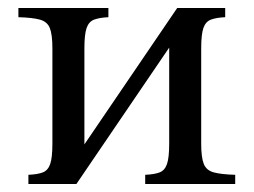

<svg xmlns="http://www.w3.org/2000/svg" viewBox="-20 -460 634 480"><path d="M483 -339V-101Q483 -66 489.5 -50Q496 -34 514.5 -29Q533 -24 568 -23V0H343V-23Q366 -24 379 -29Q392 -34 397.5 -50Q403 -66 403 -101V-341L171 0H51V-23Q74 -24 87 -29Q100 -34 105.5 -50Q111 -66 111 -101V-339Q111 -374 104.5 -390Q98 -406 79.5 -411Q61 -416 26 -417V-440H251V-417Q229 -416 215.5 -411Q202 -406 196.5 -390Q191 -374 191 -339V-99L423 -440H543V-417Q521 -416 507.5 -411Q494 -406 488.5 -390Q483 -374 483 -339Z"/></svg>

Font: Bona Nova
Style: Regular
Weight: 400
Designer: Mateusz Machalski
Foundry: Capitalics
Version: Version 4.001; ttfautohint (v1.8.3)